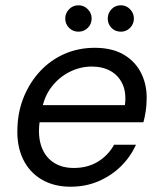

<svg xmlns="http://www.w3.org/2000/svg" viewBox="-20 -695 610 727"><path d="M247 12Q184 12 137.5 -15.5Q91 -43 67 -93Q43 -143 46 -211Q48 -275 71 -330Q94 -385 133 -426.5Q172 -468 224.5 -491Q277 -514 339 -514Q406 -514 450.5 -487Q495 -460 516.5 -414Q538 -368 535 -313Q535 -295 531.5 -272.5Q528 -250 523 -232H111L122 -297H453Q459 -344 444 -376.5Q429 -409 399 -426Q369 -443 327 -443Q285 -443 245 -423.5Q205 -404 176 -367Q147 -330 137 -274L132 -246Q122 -190 134.5 -147.5Q147 -105 179.5 -82Q212 -59 259 -59Q312 -59 351 -83Q390 -107 412 -147H495Q474 -101 438 -65.5Q402 -30 353.5 -9Q305 12 247 12ZM277 -575Q256 -575 241.5 -589.5Q227 -604 227 -625Q227 -645 241.5 -660Q256 -675 277 -675Q298 -675 312.5 -660Q327 -645 327 -625Q327 -604 312.5 -589.5Q298 -575 277 -575ZM438 -575Q416 -575 402 -589.5Q388 -604 388 -625Q388 -645 402 -660Q416 -675 438 -675Q458 -675 472.5 -660Q487 -645 487 -625Q487 -604 472.5 -589.5Q458 -575 438 -575Z"/></svg>

Font: DM Sans 16pt
Style: Italic
Weight: 400
Italic angle: -10°
Version: Version 4.004;gftools[0.9.30]